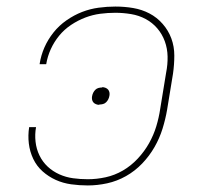

<svg xmlns="http://www.w3.org/2000/svg" viewBox="-20 -558 640 586"><path d="M248 8Q222 8 197 4.5Q172 1 150 -9Q128 -19 110 -35Q92 -51 81.5 -73Q71 -95 68 -120Q65 -145 69 -170H90Q86 -148 88.5 -125.5Q91 -103 100.5 -83.5Q110 -64 125.5 -49.5Q141 -35 161 -26Q181 -17 203 -14Q225 -11 248 -11Q275 -11 302.5 -17Q330 -23 355 -37.5Q380 -52 400.5 -74Q421 -96 435 -121Q449 -146 457 -172.5Q465 -199 469 -226L487 -336Q492 -361 491.5 -385.5Q491 -410 483 -432Q475 -454 460 -471.5Q445 -489 424.5 -500Q404 -511 380 -515Q356 -519 332 -519Q309 -519 286 -516Q263 -513 240.5 -504.5Q218 -496 197 -482Q176 -468 160.5 -449Q145 -430 135 -408Q125 -386 121 -362Q121 -362 121 -362Q121 -362 121 -362H101Q101 -362 101 -362Q101 -362 101 -363Q105 -389 115.5 -413Q126 -437 143 -458.5Q160 -480 183 -496Q206 -512 230.5 -521.5Q255 -531 281 -534.5Q307 -538 332 -538Q360 -538 386.5 -533.5Q413 -529 436 -517Q459 -505 476.5 -485Q494 -465 503 -440.5Q512 -416 512 -388.5Q512 -361 508 -333L490 -223Q485 -194 476 -165Q467 -136 451.5 -109Q436 -82 414 -59Q392 -36 364.5 -20.5Q337 -5 307 1.5Q277 8 248 8ZM283 -238Q278 -238 273 -240Q268 -242 265 -245.5Q262 -249 261 -254Q260 -259 261 -264Q262 -270 264.5 -275Q267 -280 271 -284Q275 -288 280.5 -289.5Q286 -291 292 -291Q292 -291 292 -291.5Q292 -292 292 -292Q297 -292 302 -290Q307 -288 310 -284.5Q313 -281 314 -276Q315 -271 314 -266Q313 -260 310.5 -255Q308 -250 304 -246Q300 -242 294.5 -240.5Q289 -239 283 -239Q283 -239 283 -238.5Q283 -238 283 -238Z"/></svg>

Font: Iosevka Curly ThExObl
Style: Regular
Weight: 100
Width: 7
Italic angle: -9°
Monospace: yes
Designer: Belleve Invis
Foundry: Belleve Invis
Version: Version 11.1.0; ttfautohint (v1.8.3)